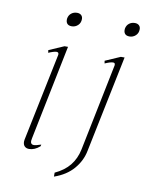

<svg xmlns="http://www.w3.org/2000/svg" viewBox="-84 -691 656 864"><g transform="rotate(10 244.0 -259.0)"><path d="M158 -599Q161 -614 172 -622.5Q183 -631 198 -631Q210 -631 217 -624.5Q224 -618 224 -607Q224 -589 212 -578Q200 -567 184 -567Q169 -567 162.5 -575.5Q156 -584 158 -599ZM422 -599Q425 -614 436 -622.5Q447 -631 462 -631Q474 -631 481 -624.5Q488 -618 488 -607Q488 -589 476 -578Q464 -567 448 -567Q433 -567 426.5 -575.5Q420 -584 422 -599ZM63 -19Q63 -25 64 -28L147 -430V-433Q147 -442 137 -442Q131 -442 120 -438.5Q109 -435 101 -431L99 -443L168 -473H184L96 -40Q94 -30 94 -27Q94 -11 109 -11Q118 -11 142 -19L140 -11Q116 10 91 10Q78 10 70.5 2.5Q63 -5 63 -19ZM223 95Q266 75 290.5 44.5Q315 14 324 -29L405 -427V-431Q405 -439 396 -439Q384 -439 359 -428L357 -440L426 -470H443L352 -28Q343 19 310.5 56.5Q278 94 223 113Z"/></g></svg>

Font: Taviraj Thin
Style: Italic
Weight: 250
Italic angle: -12°
Designer: Katatrad Team
Foundry: CadsonDemak
Version: Version 1.001